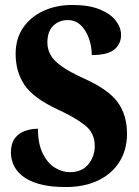

<svg xmlns="http://www.w3.org/2000/svg" viewBox="-20 -744 562 774"><path d="M245 10Q179 10 135.5 -3Q92 -16 68 -36.5Q44 -57 34 -81Q24 -105 24 -128Q24 -165 39.5 -186Q55 -207 80 -216Q105 -225 133 -225Q133 -165 152 -126Q171 -87 200.5 -68.5Q230 -50 262 -50Q310 -50 336 -81.5Q362 -113 362 -156Q362 -208 322 -239.5Q282 -271 210 -304Q114 -349 78.5 -402Q43 -455 43 -527Q43 -588 73 -632Q103 -676 155 -700Q207 -724 271 -724Q339 -724 382.5 -706Q426 -688 447 -660.5Q468 -633 468 -603Q468 -567 441 -544.5Q414 -522 350 -522Q350 -555 339 -587.5Q328 -620 306.5 -641.5Q285 -663 253 -663Q218 -663 194.5 -640Q171 -617 171 -572Q171 -547 183 -524Q195 -501 227.5 -477.5Q260 -454 322 -426Q419 -382 455.5 -330.5Q492 -279 492 -205Q492 -140 461.5 -91.5Q431 -43 375.5 -16.5Q320 10 245 10Z"/></svg>

Font: Noto Serif Bengali Condensed ExtraBold
Style: Regular
Weight: 800
Width: 3
Designer: Juan Bruce, Universal Thirst, Indian Type Foundry and the Monotype Design Team.
Foundry: Monotype Imaging Inc.
Version: Version 2.003; ttfautohint (v1.8.4.7-5d5b)